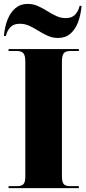

<svg xmlns="http://www.w3.org/2000/svg" viewBox="-24 -966 444 986"><path d="M20 0V-10H63Q87 -10 96.5 -20.5Q106 -31 106 -59V-650Q106 -680 96.5 -692Q87 -704 63 -704H20V-714H381V-704H336Q312 -704 303 -692Q294 -680 294 -649V-61Q294 -32 303 -21Q312 -10 336 -10H381V0ZM274 -771Q246 -771 221.5 -782Q197 -793 174 -807.5Q151 -822 127.5 -833Q104 -844 77 -844Q45 -844 28.5 -825.5Q12 -807 6 -781H-4Q0 -827 14.5 -864.5Q29 -902 55 -924Q81 -946 118 -946Q146 -946 170.5 -935Q195 -924 218 -909.5Q241 -895 264.5 -884Q288 -873 314 -873Q346 -873 362.5 -891.5Q379 -910 385 -936H395Q391 -890 377 -852.5Q363 -815 337.5 -793Q312 -771 274 -771Z"/></svg>

Font: Noto Serif Display SemiCondensed Black
Style: Regular
Weight: 900
Width: 4
Designer: Monotype Design Team
Foundry: Monotype Imaging Inc.
Version: Version 2.009